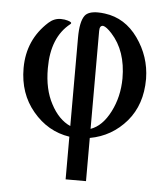

<svg xmlns="http://www.w3.org/2000/svg" viewBox="-49 -506 622 729"><g transform="rotate(5 262.5 -142.0)"><path d="M305.7 -20Q350.1 -35.6 379.6 -93.3Q409.2 -150.9 409.7 -221.2Q409.7 -326.2 352.5 -388.7Q332 -411.1 319.8 -413.6H317.9Q305.7 -413.6 305.7 -393.1ZM305.7 14.6V179.2H228V16.6Q145 3.9 88.4 -64Q32.2 -130.9 32.2 -227.5V-229Q32.7 -336.4 110.8 -407.2Q131.3 -425.8 157.2 -425.8Q164.1 -425.8 171.4 -424.8Q197.3 -419.9 197.3 -413.6Q197.3 -411.6 194.3 -409.2Q124 -353.5 124 -236.3V-233.9Q124 -155.3 153.3 -100.6Q182.6 -44.4 228 -23.9V-360.4Q228 -422.4 245.6 -445.8Q258.8 -462.9 294.9 -462.9Q307.1 -462.9 321.8 -460.9Q399.4 -450.7 448.5 -381.6Q497.6 -312.5 499 -229V-226.1Q499 -129.4 444.8 -65.4Q389.2 -0.5 305.7 14.6Z"/></g></svg>

Font: Caudex
Style: Regular
Weight: 400
Version: Version 1.04